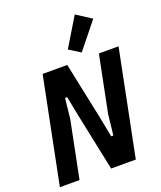

<svg xmlns="http://www.w3.org/2000/svg" viewBox="-173 -1085 1001 1193"><g transform="rotate(-20 327.5 -488.5)"><path d="M352 0 274 -373 247 -510H233L218 -374L143 0H13L153 -698H316L394 -325L421 -188H435L450 -324L525 -698H655L515 0ZM566 -913 427 -740 352 -787 467 -977Z"/></g></svg>

Font: IBM Plex Sans Condensed
Style: Bold Italic
Weight: 700
Width: 3
Italic angle: -11.31°
Designer: Mike Abbink, Paul van der Laan, Pieter van Rosmalen
Foundry: Bold Monday
Version: Version 3.201